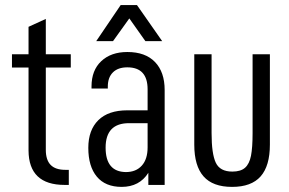

<svg xmlns="http://www.w3.org/2000/svg" viewBox="-20 -731 1144 759"><path d="M161.1 -463.9V-138.7Q161.1 -98.6 180.2 -79.1Q199.2 -59.6 238.3 -59.6H252V0H235.4Q93.8 0 92.8 -135.7V-463.9H27.3V-516.6H92.8V-625L161.1 -656.2V-516.6H259.8V-463.9Z M630.9 -375V0H566.4V-47.9Q531.2 7.8 460.9 7.8Q396.5 7.8 362.8 -32.7Q329.1 -73.2 329.1 -146.5Q329.1 -216.8 368.7 -255.9Q408.2 -294.9 483.4 -294.9H563.5V-377.9Q563.5 -464.8 483.4 -464.8Q446.3 -464.8 426.3 -444.8Q406.2 -424.8 406.2 -388.7V-380.9H341.8V-389.6Q341.8 -453.1 380.4 -489.3Q418.9 -525.4 483.4 -525.4Q554.7 -525.4 592.8 -485.8Q630.9 -446.3 630.9 -375ZM563.5 -148.4V-244.1H490.2Q397.5 -244.1 397.5 -147.5Q397.5 -51.8 477.5 -50.8Q517.6 -50.8 540.5 -76.2Q563.5 -101.6 563.5 -148.4ZM457 -710.9H521.5L621.1 -568.4H554.7L491.2 -658.2L426.8 -568.4H360.4Z M748 -159.2V-516.6H816.4V-205.1Q816.4 -123 833 -87.9Q849.6 -52.7 898.4 -52.7Q931.6 -52.7 948.7 -67.9Q965.8 -83 972.2 -115.2Q978.5 -147.5 978.5 -205.1V-516.6H1046.9V-159.2Q1046.9 -75.2 1010.3 -33.7Q973.6 7.8 897.5 7.8Q821.3 7.8 784.7 -33.7Q748 -75.2 748 -159.2Z"/></svg>

Font: Altinn-DIN Condensed
Style: Regular
Weight: 400
Width: 3
Designer: Charles Nix
Foundry: Altinn
Version: Version 2.00